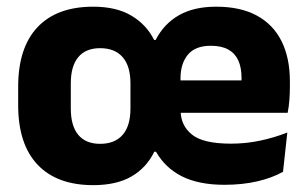

<svg xmlns="http://www.w3.org/2000/svg" viewBox="-20 -526 898 560"><path d="M252 14Q146 14 89.5 -45.8Q33 -105.5 33 -219.5V-273Q33 -387 89.5 -446.8Q146 -506.5 252 -506.5Q319 -506.5 363 -480.5Q407 -454.5 429.5 -409.5H434Q458 -456.5 501.8 -481.5Q545.5 -506.5 610.5 -506.5Q681.5 -506.5 729.2 -480.5Q777 -454.5 801.2 -405.8Q825.5 -357 825.5 -289V-272.5Q825.5 -253.5 824 -233.8Q822.5 -214 819 -197H681.5Q683 -227.5 683.8 -253.5Q684.5 -279.5 684.5 -298Q684.5 -329 675 -349.8Q665.5 -370.5 645.8 -381.5Q626 -392.5 595 -392.5Q549.5 -392.5 528 -366.5Q506.5 -340.5 506.5 -297.5V-252L507 -235V-202.5Q507 -160.5 539.5 -133.8Q572 -107 654 -107Q697.5 -107 738.8 -115.8Q780 -124.5 818 -139.5L805.5 -25Q773.5 -7 730.2 3Q687 13 634.5 13Q560 13 511 -11.5Q462 -36 435 -83.5H430Q407.5 -37 363.8 -11.5Q320 14 252 14ZM441.5 -197V-291.5H788.5V-197ZM272 -106.5Q315 -106.5 337.8 -132.8Q360.5 -159 360.5 -209.5V-283Q360.5 -333 337.8 -359.2Q315 -385.5 272 -385.5Q230 -385.5 208.2 -359.2Q186.5 -333 186.5 -283V-209.5Q186.5 -159 208.2 -132.8Q230 -106.5 272 -106.5Z"/></svg>

Font: Anek Gujarati Medium
Style: Bold
Weight: 700
Version: Version 1.003